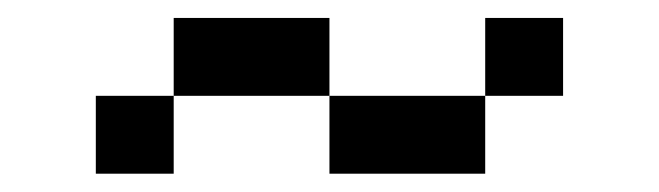

<svg xmlns="http://www.w3.org/2000/svg" viewBox="-20 -454 734 214"><path d="M520.8 -347.2V-260.4H347.2V-347.2ZM520.8 -347.2V-434H607.6V-347.2ZM347.2 -347.2H173.6V-434H347.2ZM173.6 -347.2V-260.4H86.8V-347.2Z"/></svg>

Font: 8-bit Operator+
Style: Regular
Weight: 400
Designer: GrandChaos9000
Foundry: Grand Chaos Productions
Version: Version 1.2.0 - April 24, 2014